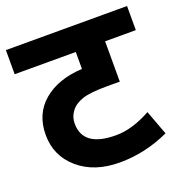

<svg xmlns="http://www.w3.org/2000/svg" viewBox="-115 -724 786 826"><g transform="rotate(-20 277.5 -311.0)"><path d="M169.9 -223.6Q169.9 -115.7 320.8 -115.7Q395 -115.7 481 -163.1L522.9 -50.8Q412.6 0 296.4 0Q180.2 0 108.2 -62Q36.1 -124 36.1 -220Q36.1 -315.9 102.3 -372.1Q168.5 -428.2 279.8 -434.1V-511.7H0V-622.1H554.7V-511.7H414.1V-327.1H355Q278.3 -327.1 242.7 -315.2Q207 -303.2 188.5 -278.8Q169.9 -254.4 169.9 -223.6Z"/></g></svg>

Font: NotoSans-Bold
Style: Bold
Weight: 700
Designer: Monotype Design team
Foundry: Monotype Imaging Inc.
Version: Version 1.04